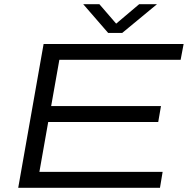

<svg xmlns="http://www.w3.org/2000/svg" viewBox="-20 -896 911 916"><path d="M729 -876 563 -738.8H496.1L377 -876H454.1L534.2 -783.2L644 -876ZM66.9 0 188 -686H856L841.8 -610.8H263.2L224.1 -390.1H748L734.9 -314H210L168 -76.2H755.9L743.2 0Z"/></svg>

Font: Archivo Expanded Light
Style: Italic
Weight: 300
Width: 7
Italic angle: -10°
Designer: Hector Gatti
Foundry: Omnibus-Type
Version: Version 2.001